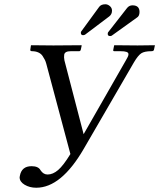

<svg xmlns="http://www.w3.org/2000/svg" viewBox="-20 -858 746 900"><path d="M203 -40Q228 -40 252.5 -61Q277 -82 310 -136L197 -559Q194 -570 190.5 -577Q187 -584 180 -595Q173 -606 160 -612Q147 -618 130 -618Q126 -618 123.5 -620Q121 -622 122 -625L125 -645L127 -646Q189 -645 230 -645L361 -646L363 -645L359 -626Q357 -618 351 -618H312Q284 -618 281 -602Q279 -590 282 -575L372 -229L570 -575Q581 -593 582 -601V-605Q582 -618 545 -618H516Q509 -618 511 -625L515 -645L517 -646Q582 -645 625 -645L705 -646L706 -645L702 -626Q701 -618 690 -618Q657 -618 642 -608Q627 -598 608 -566L373 -161Q267 22 150 22Q119 22 95.5 8Q72 -6 72 -27Q72 -31 73 -33Q81 -79 128 -79Q160 -79 170 -60Q183 -40 203 -40ZM474 -838Q485 -838 495 -829.5Q505 -821 505 -808Q505 -791 492 -781L378 -695Q372 -693 370 -693Q359 -693 359 -704Q359 -709 361 -711L445 -826Q454 -838 474 -838ZM621 -775 504 -691Q501 -689 496 -689Q485 -689 485 -699Q485 -705 487 -707L576 -821Q586 -833 601 -833Q634 -833 634 -802Q634 -782 621 -775Z"/></svg>

Font: Linux Libertine O
Style: Italic
Weight: 400
Italic angle: -12°
Designer: Philipp H. Poll
Foundry: Philipp H. Poll
Version: Version 5.1.6